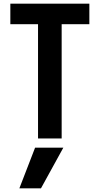

<svg xmlns="http://www.w3.org/2000/svg" viewBox="-20 -750 540 1040"><path d="M202 270H85L170 50H323ZM186 0V-619H36V-730H464V-619H314V0Z"/></svg>

Font: M PLUS Code Latin SemiBold
Style: Regular
Weight: 600
Designer: Coji Morishita
Foundry: UNDERFOREST DESIGN
Version: Version 1.002; ttfautohint (v1.8.3)